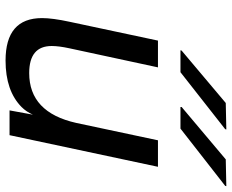

<svg xmlns="http://www.w3.org/2000/svg" viewBox="-90 -710 815 674"><g transform="rotate(90 317.0 -373.5)"><path d="M193 14Q44 14 44 -114Q44 -151 57 -211L123 -521H217L150 -210Q142 -173 142 -148Q142 -69 237 -69Q375 -69 412 -234L473 -521H566L455 0H368L383 -82Q373 -59 356 -42Q299 14 193 14ZM157 -600 158 -604 342 -759 435 -761 434 -757 234 -600ZM356 -600V-604L540 -759L634 -761L633 -757L432 -600Z"/></g></svg>

Font: Nacelle
Style: Italic
Weight: 400
Italic angle: -12°
Designer: Sora Sagano
Foundry: Sora Sagano
Version: Version 1.000;FEAKit 1.0